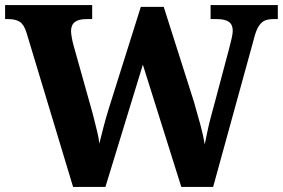

<svg xmlns="http://www.w3.org/2000/svg" viewBox="-20 -734 1111 754"><path d="M84 -606Q74 -638 57.5 -648.5Q41 -659 12 -659H0V-714H342V-659H319Q289 -659 274 -647.5Q259 -636 259 -612Q259 -603 262 -586Q265 -569 269 -555L337 -313Q344 -289 350 -264Q356 -239 362 -215.5Q368 -192 370 -170Q378 -202 386.5 -235Q395 -268 407 -307L533 -707H623L742 -333Q756 -285 767.5 -242Q779 -199 784 -167Q789 -191 795 -220Q801 -249 809.5 -280Q818 -311 826 -341L880 -544Q884 -560 889 -580.5Q894 -601 894 -613Q894 -637 879 -648Q864 -659 831 -659H807V-714H1071V-659H1054Q1034 -659 1020.5 -653.5Q1007 -648 996 -631Q985 -614 977 -581L817 0H692L541 -480L394 0H267Z"/></svg>

Font: Noto Serif Hentaigana EL
Style: Regular
Weight: 400
Designer: Kazuhiro Yamada
Foundry: nipponia
Version: Version 1.000